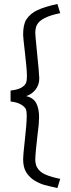

<svg xmlns="http://www.w3.org/2000/svg" viewBox="-20 -770 354 963"><path d="M112 95Q96 70 96 28Q96 10 104 -62Q114 -150 114 -187Q114 -217 108 -226Q87 -255 33 -261V-316Q61 -319 79 -326.5Q97 -334 108 -349Q115 -359 115 -391Q115 -421 104 -516Q96 -582 96 -596Q96 -647 112 -672Q132 -703 169.5 -720Q207 -737 268 -750L282 -704Q186 -685 165 -645Q157 -629 157 -604Q157 -594 164 -524Q177 -398 177 -377Q177 -345 158.5 -321Q140 -297 111 -288Q147 -280 161.5 -253Q176 -226 176 -182Q176 -171 174 -143Q172 -120 168 -92Q157 3 157 30Q157 52 165 68Q178 93 209 106Q240 119 282 127L268 173Q226 164 202.5 157.5Q179 151 154 136Q129 121 112 95Z"/></svg>

Font: Bellota
Style: Regular
Weight: 400
Designer: Kemie Guaida
Foundry: Kemie Guaida
Version: Version 4.001